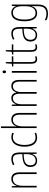

<svg xmlns="http://www.w3.org/2000/svg" viewBox="1502 -2302 1041 4085"><g transform="rotate(-90 2022.5 -259.5)"><path d="M259 -539C174 -539 129 -483 111 -424H108L105 -529H76V0H112V-303C112 -440 172 -506 256 -506C323 -506 362 -462 362 -356V0H398V-364C398 -485 348 -539 259 -539Z M682 -539C638 -539 592 -525 552 -503L565 -473C608 -497 646 -506 681 -506C753 -506 785 -466 785 -352V-306L711 -300C584 -290 512 -238 512 -133C512 -54 554 10 645 10C728 10 766 -38 787 -93H789L793 0H821V-357C821 -486 778 -539 682 -539ZM713 -271 786 -277V-219C785 -100 744 -21 649 -21C586 -21 549 -61 549 -133C549 -219 605 -262 713 -271Z M1137 10C1174 10 1211 2 1238 -11V-44C1208 -31 1173 -23 1140 -23C1028 -23 981 -120 981 -260C981 -418 1044 -506 1148 -506C1176 -506 1204 -500 1229 -486L1241 -518C1214 -532 1183 -539 1147 -539C1021 -539 944 -436 944 -259C944 -94 1006 10 1137 10Z M1376 -502V-760H1340V0H1376V-296C1376 -440 1437 -506 1519 -506C1585 -506 1626 -463 1626 -354V0H1662V-359C1662 -480 1613 -539 1522 -539C1439 -539 1395 -484 1376 -429H1374C1376 -453 1376 -472 1376 -502Z M2236 -539C2163 -539 2122 -497 2099 -435H2096C2085 -494 2048 -539 1978 -539C1899 -539 1865 -484 1846 -435H1844L1839 -529H1811V0H1847V-324C1847 -428 1892 -506 1975 -506C2030 -506 2071 -468 2071 -355V0H2107V-329C2107 -443 2156 -506 2232 -506C2288 -506 2329 -466 2329 -364V0H2365V-367C2365 -486 2316 -539 2236 -539Z M2536 -726C2515 -726 2507 -708 2507 -688C2507 -668 2516 -651 2536 -651C2556 -651 2566 -666 2566 -689C2566 -709 2559 -726 2536 -726ZM2554 -529H2518V0H2554Z M2809 -23C2760 -23 2745 -57 2745 -125V-497H2866V-529H2745V-657H2718L2708 -530L2649 -521V-497H2709V-125C2709 -36 2733 10 2805 10C2830 10 2849 5 2866 -2V-34C2851 -27 2831 -23 2809 -23Z M3063 -23C3014 -23 2999 -57 2999 -125V-497H3120V-529H2999V-657H2972L2962 -530L2903 -521V-497H2963V-125C2963 -36 2987 10 3059 10C3084 10 3103 5 3120 -2V-34C3105 -27 3085 -23 3063 -23Z M3351 -539C3307 -539 3261 -525 3221 -503L3234 -473C3277 -497 3315 -506 3350 -506C3422 -506 3454 -466 3454 -352V-306L3380 -300C3253 -290 3181 -238 3181 -133C3181 -54 3223 10 3314 10C3397 10 3435 -38 3456 -93H3458L3462 0H3490V-357C3490 -486 3447 -539 3351 -539ZM3382 -271 3455 -277V-219C3454 -100 3413 -21 3318 -21C3255 -21 3218 -61 3218 -133C3218 -219 3274 -262 3382 -271Z M3793 -539C3671 -539 3613 -435 3613 -261C3613 -79 3676 10 3785 10C3862 10 3913 -36 3933 -106H3936C3934 -68 3933 -42 3933 -11V30C3933 150 3883 208 3774 208C3719 208 3676 194 3635 172V209C3673 229 3718 241 3774 241C3911 241 3969 165 3969 27V-529H3940L3935 -444H3932C3911 -496 3871 -539 3793 -539ZM3796 -506C3896 -506 3933 -422 3933 -309V-232C3933 -128 3898 -23 3788 -23C3697 -23 3649 -100 3649 -261C3649 -411 3692 -506 3796 -506Z"/></g></svg>

Font: Noto Sans Bengali Condensed ExtraLight
Style: Regular
Weight: 200
Width: 3
Designer: Joana Ranito - Universal Thirst; Jelle Bosma - Monotype Design Team
Foundry: Universal Thirst ehf.
Version: Version 3.000